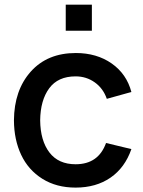

<svg xmlns="http://www.w3.org/2000/svg" viewBox="-20 -812 631 847"><path d="M270 -791.5H385.3V-676.3H270ZM559.6 -406.2 451.2 -376Q435.1 -422.4 397.9 -448.7Q360.8 -475.1 313.5 -475.1Q235.8 -475.1 197 -422.4Q158.2 -369.6 157.2 -281.2Q158.2 -191.4 198 -139.4Q237.8 -87.4 313.5 -87.4Q414.1 -87.4 447.8 -181.2L559.6 -154.3Q531.2 -72.3 467.5 -28.3Q403.8 15.6 313.5 15.6Q229 15.6 167 -23.2Q105 -62 73.5 -128.7Q42 -195.3 41.5 -281.2Q42.5 -414.1 115.7 -496.1Q189 -578.1 314.5 -578.1Q406.7 -578.1 472.7 -532Q538.6 -485.8 559.6 -406.2Z"/></svg>

Font: Manrope3 Semibold
Style: Regular
Weight: 600
Width: 4
Designer: Mikhail Sharanda
Foundry: Mikhail Sharanda
Version: Version 3.000;PS 003.000;hotconv 1.0.88;makeotf.lib2.5.64775